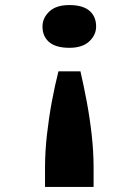

<svg xmlns="http://www.w3.org/2000/svg" viewBox="-20 -561 551 759"><path d="M298 -279Q311 -223 323 -159Q335 -95 342.5 -28Q350 39 350 102V178H158V102Q158 39 165.5 -28Q173 -95 185 -159.5Q197 -224 211 -279ZM254 -541Q307 -541 333.5 -518.5Q360 -496 360 -456Q360 -423 333 -397.5Q306 -372 254 -372Q201 -372 174.5 -394.5Q148 -417 148 -456Q148 -490 175 -515.5Q202 -541 254 -541Z"/></svg>

Font: Lexend Peta SemiBold
Style: Regular
Weight: 600
Designer: Bonnie Shaver-Troup, Thomas Jockin
Foundry: Lexend
Version: Version 1.007